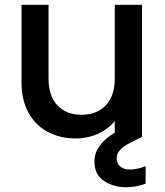

<svg xmlns="http://www.w3.org/2000/svg" viewBox="-20 -571 689 803"><path d="M523 138Q553 138 589 124V197Q551 212 508 212Q454 212 414.5 185.5Q375 159 375 104Q375 35 460 -16V-65Q433 -31 389.5 -11.5Q346 8 297 8Q232 8 180.5 -19Q129 -46 99.5 -99Q70 -152 70 -227V-551H183V-244Q183 -170 220 -130.5Q257 -91 321 -91Q385 -91 422.5 -130.5Q460 -170 460 -244V-551H574V0H573L574 1L525 26Q494 42 481 57.5Q468 73 468 92Q468 113 483 125.5Q498 138 523 138Z"/></svg>

Font: Fz Poppins Med
Style: Regular
Weight: 500
Designer: Ninad Kale (Devanagari), Jonny Pinhorn (Latin)
Foundry: Indian Type Foundry
Version: Vit hóa bi Vntype.Com & FontZin.Com